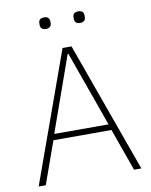

<svg xmlns="http://www.w3.org/2000/svg" viewBox="-94 -943 799 1013"><g transform="rotate(-10 305.0 -437.0)"><path d="M541 0 460 -227H149L68 0H30L281 -698H329L580 0ZM306 -662H302L159 -259H450ZM213 -812C190 -812 183 -824 183 -839V-847C183 -862 190 -874 213 -874C234 -874 242 -862 242 -847V-839C242 -824 234 -812 213 -812ZM395 -812C374 -812 366 -824 366 -839V-847C366 -862 374 -874 395 -874C418 -874 425 -862 425 -847V-839C425 -824 418 -812 395 -812Z"/></g></svg>

Font: Plexus Sans ExtraLight
Style: Regular
Weight: 250
Version: Version 2.001;PS 002.001;hotconv 1.0.70;makeotf.lib2.5.58329